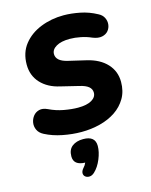

<svg xmlns="http://www.w3.org/2000/svg" viewBox="-144 -808 938 1189"><g transform="rotate(-15 325.5 -213.0)"><path d="M303 11Q245 11 183.5 -1Q122 -13 72 -39Q45 -53 34.5 -75.5Q24 -98 27.5 -121.5Q31 -145 45.5 -163.5Q60 -182 83.5 -188Q107 -194 137 -180Q182 -158 231.5 -149Q281 -140 321 -140Q378 -140 408.5 -158Q439 -176 439 -205Q439 -228 420.5 -243.5Q402 -259 362 -268L247 -296Q171 -313 126.5 -361Q82 -409 82 -480Q82 -556 123.5 -608.5Q165 -661 233.5 -688.5Q302 -716 381 -716Q429 -716 485 -705Q541 -694 592 -666Q616 -654 626.5 -633Q637 -612 634.5 -589.5Q632 -567 618 -550Q604 -533 578.5 -527.5Q553 -522 518 -536Q487 -550 450 -557.5Q413 -565 380 -565Q325 -565 293.5 -546.5Q262 -528 262 -499Q262 -454 332 -437L447 -410Q529 -391 574 -342.5Q619 -294 619 -226Q619 -166 593 -121.5Q567 -77 523 -47.5Q479 -18 422 -3.5Q365 11 303 11ZM311 275Q296 289 280 290Q264 291 253 282.5Q242 274 242 259.5Q242 245 257 228Q268 217 275 200Q202 198 202 141Q202 98 229 77Q256 56 300 56Q377 56 377 120Q377 158 358.5 203Q340 248 311 275Z"/></g></svg>

Font: Nunito Black
Style: Italic
Weight: 900
Italic angle: -9°
Designer: Vernon Adams
Foundry: Vernon Adams
Version: Version 3.601; ttfautohint (v1.8.2.53-6de2)